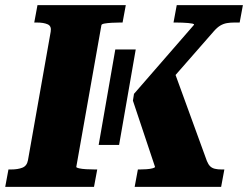

<svg xmlns="http://www.w3.org/2000/svg" viewBox="-46 -730 968 750"><path d="M339.4 -163.8 404.4 -536.8H484.2L419.2 -163.8ZM-25.6 0 -13 -68H-2.6Q23.6 -68 41.4 -75Q59.2 -82 63.2 -104L152 -606Q156 -628 140.2 -635Q124.4 -642 98.2 -642H87.8L100.4 -710H445.4L432.8 -642H422.6Q406 -642 389.6 -641Q373.2 -640 362.2 -638Q351.2 -636 350.2 -632L252 -78Q252 -75 262.8 -72.5Q273.6 -70 290.9 -69Q308.2 -68 325.4 -68H333.8L321.2 0ZM480 0 492.6 -68H500.4Q513.4 -68 526.9 -69Q540.4 -70 549.7 -72.5Q559 -75 559.6 -78L473.2 -336.8L477.4 -363.4L712 -633.2Q712.6 -636.2 706 -637.7Q699.4 -639.2 689 -640.1Q678.6 -641 666.4 -641.5Q654.2 -642 642 -642H631.8L644.4 -710H902.8L890.2 -642H870Q853.6 -642 840.3 -639.7Q827 -637.4 814.7 -630.2Q802.4 -623 789 -607.6L566.2 -353L632.4 -457.4L762.2 -101Q767.8 -87.4 775 -80.4Q782.2 -73.4 793.4 -70.7Q804.6 -68 819.4 -68H830.4L817.8 0Z"/></svg>

Font: Roboto Serif 20pt
Style: Italic
Weight: 400
Italic angle: -10°
Designer: Greg Gazdowicz
Foundry: Commercial Type
Version: Version 1.008